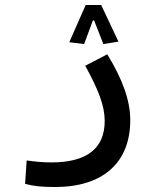

<svg xmlns="http://www.w3.org/2000/svg" viewBox="-20 -520 626 770"><path d="M201.2 230C391.1 230 502.4 133.8 502.4 -38.1C502.4 -116.2 471.7 -202.1 410.2 -302.2L321.8 -256.3C376 -157.7 399.9 -94.7 399.9 -34.7C399.9 76.7 326.2 131.3 186.5 131.3C147.5 131.3 124 128.4 86.9 123.5L80.6 217.3C116.7 227.1 148.9 230 201.2 230ZM385.7 -500H323.7L257.8 -350.6L317.4 -343.3L352.5 -438H357.4L394.5 -343.3L455.1 -353Z"/></svg>

Font: Cascadia Code PL
Style: Regular
Weight: 400
Monospace: yes
Designer: Aaron Bell
Foundry: Saja Typeworks
Version: Version 2404.023